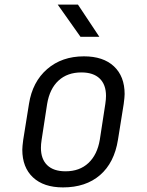

<svg xmlns="http://www.w3.org/2000/svg" viewBox="-20 -805 640 835"><path d="M77 -154Q77 -167 81 -197L106 -353Q121 -449 185 -504.5Q249 -560 345 -560Q429 -560 475.5 -516.5Q522 -473 522 -396Q522 -383 518 -353L493 -197Q477 -97 415 -43.5Q353 10 254 10Q170 10 123.5 -33.5Q77 -77 77 -154ZM414 -197 438 -353Q441 -373 441 -388Q441 -437 413.5 -463.5Q386 -490 334 -490Q273 -490 234.5 -454.5Q196 -419 185 -353L161 -197Q158 -178 158 -162Q158 -113 185.5 -86.5Q213 -60 265 -60Q326 -60 364.5 -96Q403 -132 414 -197ZM412 -645H330L231 -785H319Z"/></svg>

Font: JetBrains Mono Semi Light
Style: Italic
Weight: 350
Italic angle: -9°
Monospace: yes
Designer: Philipp Nurullin, Konstantin Bulenkov
Foundry: JetBrains
Version: 2.002